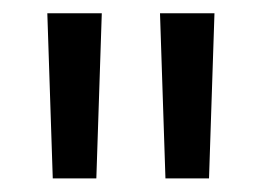

<svg xmlns="http://www.w3.org/2000/svg" viewBox="-20 -682 384 282"><path d="M129.5 -662.5 121.5 -420H57.5L49.5 -662.5ZM295 -662.5 287 -420H223L215 -662.5Z"/></svg>

Font: Anek Kannada Medium
Style: Regular
Weight: 400
Version: Version 1.003